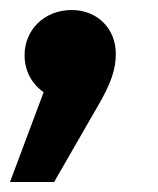

<svg xmlns="http://www.w3.org/2000/svg" viewBox="-47 -185 316 383"><path d="M145 32C176 -20 184 -48 184 -78C184 -127 148 -165 96 -165C41 -165 2 -125 2 -75C2 -44 16 -18 40 -1L-27 178H61Z"/></svg>

Font: Fira Sans OT
Style: Bold Italic
Weight: 700
Italic angle: -8°
Designer: Carrois Corporate & Edenspiekermann
Foundry: Carrois Corporate GbR & Edenspiekermann AG
Version: Version 2.001